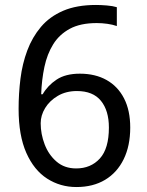

<svg xmlns="http://www.w3.org/2000/svg" viewBox="-20 -744 591 774"><path d="M288 10Q223 10 170 -24Q117 -58 86 -128Q55 -198 55 -305Q55 -367 62.5 -427Q70 -487 90 -540.5Q110 -594 145 -635.5Q180 -677 234.5 -700.5Q289 -724 367 -724Q386 -724 410.5 -722Q435 -720 451 -715V-639Q434 -645 412.5 -648Q391 -651 370 -651Q304 -651 261.5 -628Q219 -605 194.5 -565.5Q170 -526 159 -474Q148 -422 146 -364H152Q172 -399 208 -423Q244 -447 302 -447Q364 -447 409.5 -421.5Q455 -396 480 -347.5Q505 -299 505 -230Q505 -156 478.5 -102Q452 -48 403.5 -19Q355 10 288 10ZM287 -65Q346 -65 382.5 -105Q419 -145 419 -230Q419 -298 387 -337.5Q355 -377 290 -377Q246 -377 213 -357.5Q180 -338 162 -308.5Q144 -279 144 -247Q144 -204 160 -162Q176 -120 208 -92.5Q240 -65 287 -65Z"/></svg>

Font: hexoriya15
Style: Book
Weight: 400
Designer: Jelle Bosma - Monotype Design Team
Foundry: Monotype Imaging Inc.
Version: Version 2.003